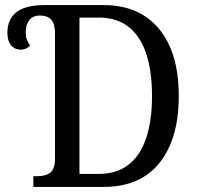

<svg xmlns="http://www.w3.org/2000/svg" viewBox="-20 -734 773 754"><path d="M111 -42H126Q160 -42 178 -56.5Q196 -71 196 -113V-602Q196 -641 181 -657Q166 -673 137 -673Q109 -673 95 -655Q81 -637 81 -607Q81 -591 85 -579.5Q89 -568 98 -555Q84 -539 62 -539Q37 -539 23 -557Q9 -575 9 -604Q9 -714 153 -714H387Q527 -714 604.5 -620.5Q682 -527 682 -357Q682 -189 606.5 -94.5Q531 0 387 0H111ZM367 -51Q471 -51 524 -129.5Q577 -208 577 -357Q577 -507 524 -586Q471 -665 368 -665H292V-51Z"/></svg>

Font: Noto Serif Narrow
Style: Regular
Weight: 400
Width: 4
Designer: Monotype Design Team
Foundry: Monotype Imaging Inc.
Version: Version 1.001